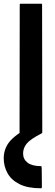

<svg xmlns="http://www.w3.org/2000/svg" viewBox="-65 -716 295 1031"><path d="M45 0Q40 0 40 -5L41 -692Q41 -696 45 -696H157Q161 -696 161 -692L162 -5Q162 0 158 0ZM155 295Q84 295 40 273Q-4 251 -24.5 214Q-45 177 -45 134Q-45 72 1.5 28.5Q48 -15 122 -44L159 0Q98 31 78.5 55Q59 79 59 108Q59 139 83 157.5Q107 176 154 176Q157 176 158 178.5Q159 181 159 189L160 287Q160 295 155 295Z"/></svg>

Font: Staatliches
Style: Regular
Weight: 400
Designer: Brian LaRossa & Erica Carras
Foundry: Type Brut Foundry
Version: Version 1.000; ttfautohint (v1.8.2) -l 8 -r 50 -G 200 -x 14 